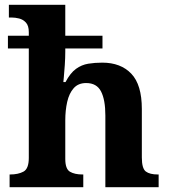

<svg xmlns="http://www.w3.org/2000/svg" viewBox="-20 -780 707 800"><path d="M20 0V-53H22Q56 -53 78 -65Q100 -77 100 -122V-578H13V-631H100V-646Q100 -673 88 -686Q76 -699 59.5 -703Q43 -707 29 -707H17V-760H252V-631H407V-578H252V-565Q252 -539 250 -509.5Q248 -480 246 -459Q244 -438 244 -438H253Q273 -476 296.5 -493Q320 -510 347.5 -514.5Q375 -519 406 -519Q483 -519 527 -473Q571 -427 571 -326V-124Q571 -78 587.5 -65.5Q604 -53 638 -53H641V0H419V-299Q419 -364 401 -399Q383 -434 339 -434Q306 -434 287 -412.5Q268 -391 260 -355.5Q252 -320 252 -279V-118Q252 -76 271.5 -64.5Q291 -53 324 -53H327V0Z"/></svg>

Font: Noto Serif Thai
Style: Bold
Weight: 700
Designer: Monotype Design Team
Foundry: Monotype Imaging Inc.
Version: Version 2.002; ttfautohint (v1.8.4.7-5d5b)